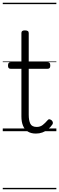

<svg xmlns="http://www.w3.org/2000/svg" viewBox="-20 -950 428 1390"><path d="M240 17Q205 17 181.5 2.5Q158 -12 146.5 -40Q135 -68 135 -107V-452H57Q47 -452 42.5 -457.5Q38 -463 38 -475Q38 -488 42.5 -494Q47 -500 57 -500H135V-711Q135 -721 141 -725.5Q147 -730 160 -730Q174 -730 181 -725.5Q188 -721 188 -711V-500H324Q335 -500 339.5 -494Q344 -488 344 -475Q344 -463 339.5 -457.5Q335 -452 324 -452H188V-119Q188 -78 199.5 -54.5Q211 -31 246 -31Q271 -31 289 -45Q307 -59 324 -79Q331 -88 338.5 -86.5Q346 -85 354 -79Q361 -72 362.5 -64.5Q364 -57 360 -50Q346 -29 327.5 -14Q309 1 287 9Q265 17 240 17ZM0 410H388V420H0ZM0 -20H388V0H0ZM0 -505H388V-500H0ZM0 -930H388V-920H0Z"/></svg>

Font: Playwrite DE Grund Guides
Style: Regular
Weight: 400
Designer: Veronika Burian, José Scaglione
Foundry: TypeTogether
Version: Version 1.003